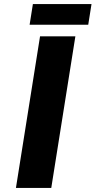

<svg xmlns="http://www.w3.org/2000/svg" viewBox="-20 -920 468 940"><path d="M176 -742H349L231 0H58ZM141 -900H428L412 -799H125Z"/></svg>

Font: Exo ExtraBold
Style: Italic
Weight: 800
Italic angle: -9°
Designer: Natanael Gama
Foundry: Natanael Gama
Version: Version 1.500; ttfautohint (v1.6)